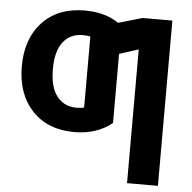

<svg xmlns="http://www.w3.org/2000/svg" viewBox="-53 -587 859 859"><g transform="rotate(5 376.5 -157.5)"><path d="M328.1 -101.6V-419.9Q315.4 -423.8 293.9 -423.8Q238.3 -423.8 206.1 -382.8Q173.8 -341.8 173.8 -260.7Q173.8 -179.7 206.1 -138.7Q238.3 -97.7 293.9 -97.7Q315.4 -97.7 328.1 -101.6ZM553.7 -523.4H687.5V218.8H548.8V-381.8L462.9 -354.5V-43.9Q394.5 11.7 293.9 11.7Q173.8 11.7 104 -62.5Q34.2 -136.7 34.2 -261.2Q34.2 -385.7 104 -460Q173.8 -534.2 293.9 -534.2Q385.7 -534.2 446.3 -492.2Z"/></g></svg>

Font: Nasu
Style: Bold
Weight: 700
Designer: Ryoko NISHIZUKA (kana &amp; ideographs); Paul D. Hunt (Latin, Greek &amp; Cyrillic); Wenlong ZHANG (bopomofo); Sandoll C
Version: Version 2014.1215